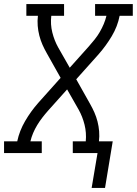

<svg xmlns="http://www.w3.org/2000/svg" viewBox="-33 -755 675 947"><path d="M419 172 448 0H326V-58H390Q394 -100 384 -140Q374 -180 355 -214L298 -314L204 -209Q189 -192 175.5 -174.5Q162 -157 150.5 -138Q139 -119 130.5 -99Q122 -79 117 -58H173V0H-13V-58H52Q63 -110 91 -158Q119 -206 156 -248L266 -371L198 -492Q186 -513 176.5 -534.5Q167 -556 161 -579.5Q155 -603 153 -627.5Q151 -652 154 -677H97V-735H283V-677H220Q215 -635 225 -595Q235 -555 254 -521L311 -421L405 -526Q420 -543 434 -560.5Q448 -578 459 -597Q470 -616 478.5 -636Q487 -656 492 -677H436V-735H622V-677H557Q547 -625 518.5 -577Q490 -529 453 -487L343 -364L411 -243Q423 -222 432.5 -200.5Q442 -179 448 -155.5Q454 -132 456 -107.5Q458 -83 455 -58H523L485 172Z"/></svg>

Font: Iosevka Curly Slab LtExObl
Style: Regular
Weight: 300
Width: 7
Italic angle: -9°
Monospace: yes
Designer: Belleve Invis
Foundry: Belleve Invis
Version: Version 11.1.0; ttfautohint (v1.8.3)